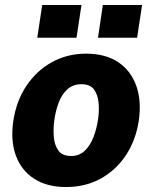

<svg xmlns="http://www.w3.org/2000/svg" viewBox="-20 -743 612 773"><path d="M245.5 10Q169.5 10 117.8 -23.2Q66 -56.5 44 -116.2Q22 -176 33.5 -255.5Q45.5 -336.5 86.5 -397.8Q127.5 -459 189.5 -493Q251.5 -527 326.5 -527Q404.5 -527 455.8 -492.8Q507 -458.5 528.8 -397.2Q550.5 -336 538.5 -255.5Q526.5 -178 487 -118.2Q447.5 -58.5 386 -24.2Q324.5 10 245.5 10ZM266.5 -115Q300 -115 322 -136.8Q344 -158.5 356.8 -192.2Q369.5 -226 374.5 -261Q380 -295.5 377 -328.5Q374 -361.5 358.5 -382.8Q343 -404 308 -404Q273.5 -404 251 -383.2Q228.5 -362.5 216.2 -329.8Q204 -297 199 -261Q194 -227 196.5 -193.2Q199 -159.5 214.8 -137.2Q230.5 -115 266.5 -115ZM374.5 -591 394 -723H552L532 -591ZM130 -591 150 -723H308L288 -591Z"/></svg>

Font: Public Sans Thin ExtraBold
Style: Italic
Weight: 800
Italic angle: -8°
Version: Version 2.001